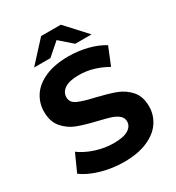

<svg xmlns="http://www.w3.org/2000/svg" viewBox="-213 -1027 1064 1164"><g transform="rotate(-30 319.0 -444.5)"><path d="M28 -69 83 -191Q128 -158 190 -138Q252 -118 314 -118Q383 -118 416 -138.5Q449 -159 449 -193Q449 -218 429.5 -234.5Q410 -251 379.5 -261Q349 -271 297 -283Q217 -302 166 -321Q115 -340 78.5 -382Q42 -424 42 -494Q42 -555 75 -604.5Q108 -654 174.5 -683Q241 -712 337 -712Q404 -712 468 -696Q532 -680 580 -650L530 -527Q433 -582 336 -582Q268 -582 235.5 -560Q203 -538 203 -502Q203 -466 240.5 -448.5Q278 -431 355 -414Q435 -395 486 -376Q537 -357 573.5 -316Q610 -275 610 -205Q610 -145 576.5 -95.5Q543 -46 476 -17Q409 12 313 12Q230 12 152.5 -10.5Q75 -33 28 -69ZM412 -757 325 -833 238 -757H124L256 -901H394L526 -757Z"/></g></svg>

Font: Montserrat Alternates
Style: Bold
Weight: 700
Designer: Julieta Ulanovsky
Foundry: Julieta Ulanovsky
Version: Version 7.200